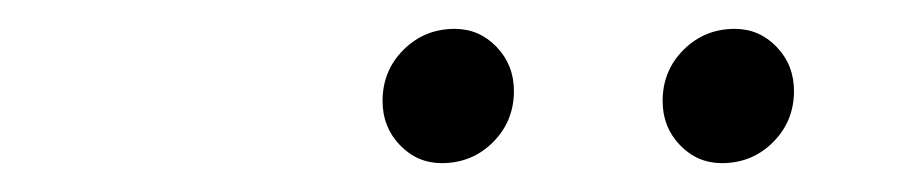

<svg xmlns="http://www.w3.org/2000/svg" viewBox="-20 -720 640 133"><path d="M286 -607Q269 -607 257 -619.5Q245 -632 245 -650Q245 -671 259.5 -685.5Q274 -700 295 -700Q312 -700 324 -687.5Q336 -675 336 -657Q336 -636 321.5 -621.5Q307 -607 286 -607ZM480 -607Q463 -607 451 -619.5Q439 -632 439 -650Q439 -671 453.5 -685.5Q468 -700 489 -700Q506 -700 518 -687.5Q530 -675 530 -657Q530 -636 515.5 -621.5Q501 -607 480 -607Z"/></svg>

Font: Red Hat Text VF
Style: Italic
Weight: 300
Italic angle: -12°
Designer: Pentagram, MCKL
Foundry: Pentagram, MCKL
Version: Version 1.023